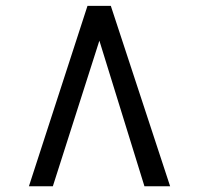

<svg xmlns="http://www.w3.org/2000/svg" viewBox="-20 -768 678 654"><path d="M357.5 -748 559.5 -133.5H472L318.5 -629.5L160 -133.5H78.5L278 -748Z"/></svg>

Font: Merriweather 72pt ExtraBold
Style: Regular
Weight: 800
Version: Version 2.100